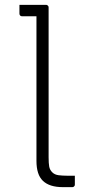

<svg xmlns="http://www.w3.org/2000/svg" viewBox="-20 -770 390 790"><path d="M60 -750Q69 -750 81.5 -750Q94 -750 108 -750Q122 -750 134.5 -750Q147 -750 156 -750Q165 -750 169 -750Q173 -750 175 -748.5Q177 -747 178.5 -745Q180 -743 180 -739Q180 -701 180 -639Q180 -577 180 -504Q180 -431 180 -358Q180 -285 180 -223Q180 -161 180 -123Q180 -98 182.5 -84.5Q185 -71 195 -61Q205 -51 221.5 -49Q238 -47 256 -47Q262 -47 267.5 -47Q273 -47 276 -47H288Q288 -38 288 -29Q288 -20 288 -11Q288 -7 286.5 -5Q285 -3 283 -1.5Q281 0 277 0Q274 0 268.5 0Q263 0 256 0Q249 0 239 0Q211 0 190.5 -6.5Q170 -13 156.5 -26Q143 -39 136.5 -59.5Q130 -80 130 -108Q130 -149 130 -210.5Q130 -272 130 -342.5Q130 -413 130 -482.5Q130 -552 130 -610Q130 -668 130 -703H119Q115 -703 105 -703Q95 -703 85.5 -703Q76 -703 71 -703Q66 -703 63 -706Q60 -709 60 -714Q60 -723 60 -732Q60 -741 60 -750Z"/></svg>

Font: Recursive Light
Style: Regular
Weight: 300
Version: Version 1.085